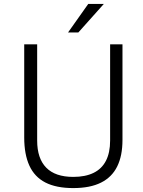

<svg xmlns="http://www.w3.org/2000/svg" viewBox="-20 -949 728 979"><path d="M604.5 -235.5Q604.5 -154.5 577.5 -100Q550.5 -45.5 495 -17.8Q439.5 10 353.5 10Q266.5 10 211.2 -18.5Q156 -47 129.8 -104.5Q103.5 -162 103.5 -248V-723H169.5V-232.5Q169.5 -141 215.8 -94Q262 -47 353.5 -47Q415 -47 457 -67.5Q499 -88 520.2 -129.2Q541.5 -170.5 541.5 -232.5V-723H604.5ZM430 -929H509.5L379.5 -783.5H327Z"/></svg>

Font: Public Sans ExtraLight
Style: Regular
Weight: 250
Designer: The Public Sans Project Authors: Dan O. Williams and USWDS (Libre Franklin designed by Pablo Impallari and Rodrigo Fuenz
Version: Version 1.007